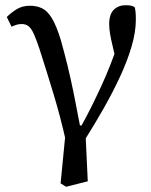

<svg xmlns="http://www.w3.org/2000/svg" viewBox="-20 -524 578 735"><path d="M212 178 235 -58 232 15Q211 -78 185 -164Q159 -250 131 -337Q119 -373 109.5 -394Q100 -415 89.5 -423.5Q79 -432 63 -432Q52 -432 42.5 -429Q33 -426 24 -422L6 -459Q22 -475 43.5 -488.5Q65 -502 95 -502Q120 -502 140.5 -492.5Q161 -483 178.5 -454.5Q196 -426 213 -370Q226 -324 238.5 -273Q251 -222 262.5 -165Q274 -108 286 -44L306 -42L316 170L233 191ZM303 14 288 -36Q312 -79 331.5 -118.5Q351 -158 368.5 -196Q386 -234 401.5 -273.5Q417 -313 432 -356L428 -276Q418 -320 411 -348.5Q404 -377 401 -396.5Q398 -416 398 -432Q398 -469 415.5 -486.5Q433 -504 461 -504Q475 -504 483 -502Q491 -500 496 -496Q498 -488 499 -477Q500 -466 500 -448Q500 -402 484 -347Q468 -292 440 -231.5Q412 -171 376.5 -108.5Q341 -46 303 14Z"/></svg>

Font: Source Serif 4
Style: Regular
Weight: 400
Designer: Frank Grießhammer
Foundry: Adobe Systems Incorporated
Version: Version 4.004;hotconv 1.0.116;makeotfexe 2.5.65601